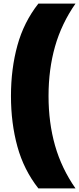

<svg xmlns="http://www.w3.org/2000/svg" viewBox="-20 -828 440 1068"><path d="M193.5 220Q112.5 117 76.8 -12.8Q41 -142.5 41 -294Q41 -445.5 76.8 -575.2Q112.5 -705 193.5 -808H400Q322.5 -697 286.2 -569.8Q250 -442.5 250 -294Q250 -145.5 286.2 -18.2Q322.5 109 400 220Z"/></svg>

Font: Encode Sans SmCnd Black
Style: Regular
Weight: 900
Width: 4
Designer: Multiple Designers
Foundry: Impallari Type
Version: Version 3.002; ttfautohint (v1.8.3) -l 8 -r 50 -G 200 -x 14 